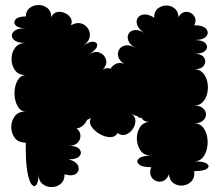

<svg xmlns="http://www.w3.org/2000/svg" viewBox="-20 -740 896 782"><path d="M85 -159Q55 -159 40.5 -178Q26 -197 26 -222.5Q26 -248 40.5 -267Q55 -286 85 -286Q67 -286 56 -301Q45 -316 41 -338Q37 -360 41 -382Q45 -404 56 -419Q67 -434 85 -434Q56 -434 41.5 -453.5Q27 -473 27 -499.5Q27 -526 41.5 -545.5Q56 -565 85 -565Q47 -565 34.5 -580Q22 -595 34.5 -610Q47 -625 85 -625Q54 -625 43.5 -637Q33 -649 43.5 -661Q54 -673 85 -673Q86 -697 102 -708.5Q118 -720 138.5 -719.5Q159 -719 174 -706.5Q189 -694 189 -670Q196 -687 211.5 -690.5Q227 -694 243 -687.5Q259 -681 267.5 -667.5Q276 -654 269 -637Q292 -650 310.5 -644.5Q329 -639 339 -623Q349 -607 345 -588Q341 -569 319 -555Q348 -573 363.5 -569.5Q379 -566 375 -551Q371 -536 341 -518Q368 -534 387.5 -525Q407 -516 412 -496Q417 -476 399 -457Q414 -466 430 -460Q439 -475 455.5 -481.5Q472 -488 490 -477Q467 -491 462 -508Q457 -525 465.5 -538.5Q474 -552 491.5 -555Q509 -558 531 -545Q508 -559 502.5 -575Q497 -591 504 -603Q511 -615 528 -617.5Q545 -620 568 -606Q545 -621 539 -638Q533 -655 541 -667Q549 -679 566.5 -681Q584 -683 608 -668Q607 -692 622 -704.5Q637 -717 656.5 -717.5Q676 -718 691 -706Q706 -694 707 -670Q716 -687 730 -690.5Q744 -694 756.5 -687.5Q769 -681 774.5 -667.5Q780 -654 771 -637Q808 -637 820 -622Q832 -607 820 -592Q808 -577 771 -577Q806 -577 817.5 -563Q829 -549 817.5 -535Q806 -521 771 -521Q801 -521 811 -505.5Q821 -490 811 -474Q801 -458 771 -458Q793 -458 806.5 -443Q820 -428 824.5 -406Q829 -384 824.5 -362Q820 -340 806.5 -325Q793 -310 771 -310Q795 -310 807 -299Q819 -288 819 -274Q819 -260 807 -249Q795 -238 771 -238Q793 -238 806 -222.5Q819 -207 823.5 -184Q828 -161 823.5 -137.5Q819 -114 806 -98.5Q793 -83 771 -83Q810 -83 823 -73Q836 -63 823 -53Q810 -43 771 -43Q774 -17 760 -2Q746 13 725.5 15.5Q705 18 688 7Q671 -4 668 -30Q660 -9 645 -3Q630 3 615.5 -3Q601 -9 594.5 -23.5Q588 -38 596 -59Q558 -59 545.5 -71Q533 -83 545.5 -94.5Q558 -106 596 -106Q568 -106 553.5 -125.5Q539 -145 537.5 -171Q536 -197 548 -218.5Q560 -240 586 -244Q564 -244 556 -261Q546 -257 540 -267Q528 -269 515 -277Q532 -265 531.5 -247Q531 -229 520 -213.5Q509 -198 492.5 -192Q476 -186 459 -198Q449 -181 428 -181.5Q407 -182 385.5 -194.5Q364 -207 352.5 -224.5Q341 -242 351 -260Q343 -255 335 -252Q329 -238 317 -228Q305 -218 291 -217Q306 -207 307.5 -190Q309 -173 297 -159.5Q285 -146 260 -146Q293 -146 304 -132Q315 -118 304 -104.5Q293 -91 260 -91Q292 -82 298.5 -63.5Q305 -45 290.5 -33Q276 -21 243 -30Q243 -4 227 9Q211 22 190 22Q169 22 153 9Q137 -4 137 -30Q137 -1 129 11.5Q121 24 110 12.5Q99 1 91.5 -40Q84 -81 85 -159Z"/></svg>

Font: Rubik Bubbles
Style: Regular
Weight: 400
Designer: Hubert and Fischer, NaN
Foundry: Hubert and Fischer, NaN
Version: Version 2.200